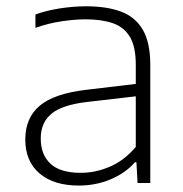

<svg xmlns="http://www.w3.org/2000/svg" viewBox="-20 -568 568 596"><path d="M225 8Q146.5 8 102.5 -29.8Q58.5 -67.5 58.5 -135Q58.5 -202.5 103.8 -240.2Q149 -278 250 -289.5L401.5 -307.5V-367Q401.5 -423 383.2 -453.5Q365 -484 330.2 -496Q295.5 -508 245.5 -508Q212.5 -508 171.8 -502Q131 -496 90 -481.5V-523Q124 -535.5 166.2 -542Q208.5 -548.5 247.5 -548.5Q311 -548.5 355.5 -532Q400 -515.5 423.2 -475.8Q446.5 -436 446.5 -366.5V0H407L403.5 -64.5H399Q370 -31 323.8 -11.5Q277.5 8 225 8ZM106.5 -138.5Q106.5 -87.5 137 -59.5Q167.5 -31.5 230.5 -31.5Q277 -31.5 321.5 -50.8Q366 -70 401.5 -112V-269L250.5 -251.5Q173 -242.5 139.8 -215Q106.5 -187.5 106.5 -138.5Z"/></svg>

Font: Encode Sans SmExp XLt
Style: Regular
Weight: 200
Width: 6
Designer: Multiple Designers
Foundry: Impallari Type
Version: Version 3.002; ttfautohint (v1.8.3) -l 8 -r 50 -G 200 -x 14 